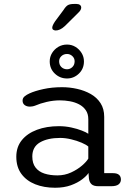

<svg xmlns="http://www.w3.org/2000/svg" viewBox="-20 -918 659 948"><path d="M466.5 1.5Q442 1.5 431.5 -8.8Q421 -19 419 -37.5L417 -64Q408.5 -50 386 -32.8Q363.5 -15.5 329.8 -3.2Q296 9 252 9Q197 9 153.8 -8.2Q110.5 -25.5 85.5 -59.5Q60.5 -93.5 60.5 -144Q60.5 -192.5 87.8 -226Q115 -259.5 162.5 -277.2Q210 -295 271 -295Q302.5 -295 332.2 -288.5Q362 -282 384.2 -273.2Q406.5 -264.5 416 -257.5V-329Q416 -356 403.5 -374Q391 -392 370.5 -402.8Q350 -413.5 325.2 -418Q300.5 -422.5 276 -422.5Q243.5 -422.5 210.5 -414.8Q177.5 -407 155 -397Q147.5 -394 140.2 -392.8Q133 -391.5 128 -391.5Q112 -391.5 101.8 -399.2Q91.5 -407 91.5 -421Q91.5 -434 101.5 -442.2Q111.5 -450.5 126 -457Q152 -469 194.2 -478.2Q236.5 -487.5 286 -487.5Q324 -487.5 360.8 -479.2Q397.5 -471 428 -453.8Q458.5 -436.5 476.5 -408.5Q494.5 -380.5 494.5 -341V-63H538.5Q557.5 -63 567.2 -55Q577 -47 577 -31.5Q577 -17 565.8 -7.8Q554.5 1.5 527.5 1.5ZM416 -194.5Q406 -203.5 382.8 -213.5Q359.5 -223.5 331.2 -230.2Q303 -237 277 -237Q215.5 -237 177.5 -215Q139.5 -193 139.5 -145.5Q139.5 -111.5 155.5 -90.8Q171.5 -70 199.5 -61Q227.5 -52 263.5 -52Q299.5 -52 331 -66.5Q362.5 -81 385 -100.5Q407.5 -120 416 -135ZM311 -530.5Q276 -530.5 250.8 -554.5Q225.5 -578.5 225.5 -615Q225.5 -637.5 237.2 -656.5Q249 -675.5 268.2 -686.8Q287.5 -698 311 -698Q333.5 -698 352.2 -686.8Q371 -675.5 382.8 -656.5Q394.5 -637.5 394.5 -615Q394.5 -578.5 369.5 -554.5Q344.5 -530.5 311 -530.5ZM311 -576Q326 -576 337.2 -586.8Q348.5 -597.5 348.5 -615.5Q348.5 -630.5 337.2 -641Q326 -651.5 311 -651.5Q294.5 -651.5 283.2 -641Q272 -630.5 272 -615.5Q272 -597.5 283.2 -586.8Q294.5 -576 311 -576ZM255 -767.5Q249.5 -767.5 243.8 -770.5Q238 -773.5 238 -781.5Q238 -792 252.5 -813.5L293.5 -868.5Q305 -887 315.5 -892.8Q326 -898.5 346 -898.5H357Q368 -898.5 374.5 -893.8Q381 -889 381 -880.5Q381 -868.5 367 -855.5L300.5 -789.5Q287.5 -777.5 276.2 -772.5Q265 -767.5 255 -767.5Z"/></svg>

Font: Sono Monospace
Style: Regular
Weight: 400
Designer: Tyler Finck
Foundry: Tyler Finck
Version: Version 2.112